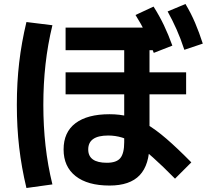

<svg xmlns="http://www.w3.org/2000/svg" viewBox="-20 -875 1040 961"><path d="M528.3 53.7Q418.3 53.7 358.3 6.3Q298.3 -41 298.3 -127Q298.3 -213.3 357.8 -258.3Q417.3 -303.3 528.3 -303.3Q579 -303.3 623 -292.1Q667 -281 712.8 -254.1Q758.6 -227.3 813 -180.5Q867.3 -133.6 937.6 -62.3L856 19.3Q793 -44.7 746 -86.5Q699 -128.4 661.3 -152.5Q623.7 -176.7 590.3 -186.7Q557 -196.7 521.6 -196.7Q421.6 -196.7 421.6 -127Q421.6 -60.3 515 -60.3Q563 -60.3 582.3 -83.8Q601.7 -107.3 601.7 -163.7V-623.7H308.3V-737H778.3V-623.7H728.3V-157Q728.3 -50 679.3 1.8Q630.3 53.7 528.3 53.7ZM308.3 -402.7V-513H911.6V-402.7ZM749.7 -610.3Q728.4 -667.3 707.2 -711.8Q686 -756.3 658.3 -800L748.6 -842Q777.6 -796.3 800.2 -749.2Q822.7 -702 842.7 -646.7ZM902.7 -625.7Q884 -682.7 863.8 -727.8Q843.7 -773 819 -817.7L908.3 -855Q936.3 -808.3 956.6 -760.5Q977 -712.7 995 -656.7ZM112.3 66Q87.7 -36.7 76 -137.3Q64.3 -238 64.3 -350Q64.3 -461.3 76 -561.7Q87.7 -662 112.3 -764.7L242.3 -748.7Q218.9 -652 207.9 -553.7Q196.9 -455.3 196.9 -350Q196.9 -244.7 207.9 -146Q218.9 -47.3 242.3 48Z"/></svg>

Font: M PLUS 1 Thin
Style: Regular
Weight: 100
Designer: Coji Morishita
Foundry: UNDERFOREST DESIGN
Version: Version 1.001